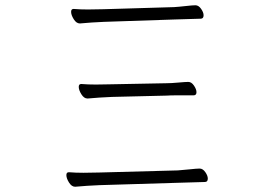

<svg xmlns="http://www.w3.org/2000/svg" viewBox="-20 -713 1040 729"><path d="M642 -639 374 -630Q351 -629 327.5 -627.5Q304 -626 284 -624H283Q270 -624 260 -640Q250 -656 250 -668Q250 -679 259 -679H261Q272 -678 285.5 -677.5Q299 -677 314 -677Q328 -677 343.5 -677.5Q359 -678 373 -678L641 -686Q658 -687 684.5 -690Q711 -693 722 -693Q734 -693 743.5 -679.5Q753 -666 753 -655Q753 -642 742 -642ZM689 -351Q670 -351 648.5 -351Q627 -351 613 -350L405 -345Q382 -344 357.5 -342.5Q333 -341 313 -339H312Q299 -339 289 -355Q279 -371 279 -383Q279 -394 288 -394H290Q301 -393 315 -392.5Q329 -392 344 -392Q360 -392 375.5 -392.5Q391 -393 404 -393L612 -397Q630 -397 657 -399.5Q684 -402 695 -402Q707 -402 716.5 -388Q726 -374 726 -363Q726 -351 715 -351ZM656 -19 358 -10Q335 -9 310.5 -7.5Q286 -6 266 -4H265Q252 -4 242 -20Q232 -36 232 -48Q232 -59 241 -59H243Q254 -58 268 -57.5Q282 -57 297 -57Q312 -57 327.5 -57.5Q343 -58 357 -58L655 -66Q672 -67 699.5 -70Q727 -73 738 -73Q750 -73 759.5 -59.5Q769 -46 769 -35Q769 -22 758 -22Z"/></svg>

Font: Moon Stars Kai T Light
Style: Regular
Weight: 300
Designer: GuiWonder
Version: Version 1.101